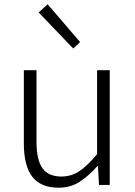

<svg xmlns="http://www.w3.org/2000/svg" viewBox="-20 -861 629 894"><path d="M253 13Q170 13 130.5 -38Q91 -89 91 -193V-534H150V-200Q150 -117 177.5 -78Q205 -39 266 -39Q312 -39 349.5 -64Q387 -89 432 -143V-534H491V0H441L436 -88H434Q394 -43 351.5 -15Q309 13 253 13ZM321 -635 160 -803 202 -841 353 -665Z"/></svg>

Font: Noto Sans HK Thin Light
Style: Regular
Weight: 300
Version: Version 2.004-H2;hotconv 1.0.118;makeotfexe 2.5.65603